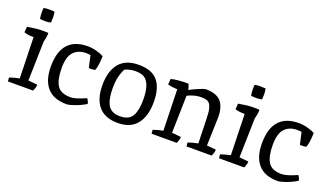

<svg xmlns="http://www.w3.org/2000/svg" viewBox="-66 -1172 2847 1653"><g transform="rotate(20 1357.0 -345.5)"><path d="M216 -603Q190 -597 165.5 -597Q141 -597 117 -600Q111 -628 111 -656.5Q111 -685 113 -699Q135 -704 159.5 -704Q184 -704 212 -702Q218 -676 218 -651.5Q218 -627 216 -603ZM34 -498Q119 -513 166 -513Q213 -513 226 -511Q226 -487 220 -458Q214 -429 213 -430L204 -68L288 -60Q288 -32 271 0H41L38 -35Q84 -51 128 -59Q122 -309 118 -434Q60 -434 30 -446Z M582 12Q462 12 403 -55.5Q344 -123 344 -248Q344 -520 586 -520Q625 -520 667 -508.5Q709 -497 733 -483Q730 -390 714 -351Q696 -346 685 -346H668Q663 -346 656 -347L631 -457Q598 -460 593 -460Q521 -460 478.5 -416Q436 -372 436 -268Q436 -164 468.5 -110Q501 -56 594 -56Q638 -56 732 -98Q751 -72 752 -52Q701 -22 652 -5Q603 12 582 12Z M1190 -250Q1190 -404 1122 -443Q1094 -459 1043.5 -459Q993 -459 948 -438Q908 -361 908 -259Q908 -161 934 -108Q964 -48 1047.5 -48Q1131 -48 1160.5 -100.5Q1190 -153 1190 -250ZM816 -250Q816 -377 874 -448.5Q932 -520 1053 -520Q1174 -520 1228 -454.5Q1282 -389 1282 -261Q1282 -133 1224.5 -60Q1167 13 1050 13Q933 13 874.5 -55Q816 -123 816 -250Z M1666 -520Q1762 -520 1805 -472.5Q1848 -425 1848 -328Q1848 -300 1840 -68L1924 -60Q1924 -32 1907 0H1677L1674 -35Q1720 -51 1764 -59Q1758 -321 1753.5 -350.5Q1749 -380 1739 -402Q1729 -424 1709 -433Q1689 -442 1656 -442Q1590 -442 1528 -410Q1522 -182 1520 -68L1604 -60Q1604 -32 1587 0H1357L1354 -35Q1400 -51 1444 -59Q1438 -313 1434 -435Q1379 -438 1346 -447L1350 -499Q1404 -514 1507 -514Q1519 -496 1525 -462Q1568 -485 1611.5 -502.5Q1655 -520 1666 -520Z M2150 -603Q2124 -597 2099.5 -597Q2075 -597 2051 -600Q2045 -628 2045 -656.5Q2045 -685 2047 -699Q2069 -704 2093.5 -704Q2118 -704 2146 -702Q2152 -676 2152 -651.5Q2152 -627 2150 -603ZM1968 -498Q2053 -513 2100 -513Q2147 -513 2160 -511Q2160 -487 2154 -458Q2148 -429 2147 -430L2138 -68L2222 -60Q2222 -32 2205 0H1975L1972 -35Q2018 -51 2062 -59Q2056 -309 2052 -434Q1994 -434 1964 -446Z M2516 12Q2396 12 2337 -55.5Q2278 -123 2278 -248Q2278 -520 2520 -520Q2559 -520 2601 -508.5Q2643 -497 2667 -483Q2664 -390 2648 -351Q2630 -346 2619 -346H2602Q2597 -346 2590 -347L2565 -457Q2532 -460 2527 -460Q2455 -460 2412.5 -416Q2370 -372 2370 -268Q2370 -164 2402.5 -110Q2435 -56 2528 -56Q2572 -56 2666 -98Q2685 -72 2686 -52Q2635 -22 2586 -5Q2537 12 2516 12Z"/></g></svg>

Font: Inika
Style: Regular
Weight: 400
Designer: Constanza Artigas Preller
Foundry: Constanza Artigas Preller
Version: Version 1.001